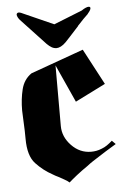

<svg xmlns="http://www.w3.org/2000/svg" viewBox="-52 -749 513 795"><g transform="rotate(-5 204.5 -351.5)"><path d="M189 -480V-228Q189 -183 223.5 -147Q258 -111 305 -111Q316 -111 327 -113Q338 -115 350 -120Q361 -124 372 -131.5Q383 -139 394 -149L409 -134Q392 -124 365.5 -107.5Q339 -91 310 -72Q304 -68 297.5 -63.5Q291 -59 285 -54Q260 -37 238.5 -20Q217 -3 205 8Q196 0 184.5 -6Q173 -12 161 -19L149 -25Q143 -28 137 -32Q100 -52 69.5 -84.5Q39 -117 39 -188Q39 -205 38.5 -222.5Q38 -240 37 -258Q37 -264 36.5 -270Q36 -276 36 -282Q36 -288 35.5 -294Q35 -300 35 -306Q35 -353 45 -393.5Q55 -434 87 -456L307 -535L386 -386L260 -323ZM341 -681Q332 -673 321 -661.5Q310 -650 298 -637L296 -635V-634Q276 -612 259.5 -594Q243 -576 239 -572Q228 -561 218 -556Q208 -551 200 -551Q189 -551 179.5 -556.5Q170 -562 160 -572L58 -681Q53 -687 50.5 -692Q48 -697 47 -702Q47 -709 53 -711Q59 -713 73 -706L199 -650L317 -697Q327 -704 334.5 -707Q342 -710 346 -710Q355 -710 353.5 -702Q352 -694 341 -682Z"/></g></svg>

Font: Fette UNZ Fraktur
Style: Regular
Weight: 900
Foundry: UNZ1 Extensions by Catfonts.de
Version: Version 0.000 2012 initial release